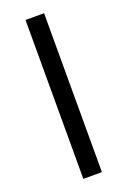

<svg xmlns="http://www.w3.org/2000/svg" viewBox="-141 -771 546 820"><g transform="rotate(-20 132.0 -361.0)"><path d="M88.9 0V-722.2H173.3V0Z"/></g></svg>

Font: Oxygen
Style: Normal
Weight: 400
Designer: Vernon Adams
Foundry: Vernon Adams
Version: Version Release 0.2.2 webfont; ttfautohint (v0.8.52-bc40) -l